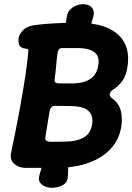

<svg xmlns="http://www.w3.org/2000/svg" viewBox="-20 -787 625 907"><path d="M222 100Q196 100 177 84Q158 68 166 42L193 -53H304L301 42Q300 75 276.5 87.5Q253 100 225 100ZM281 -613 296 -711Q300 -736 323 -751.5Q346 -767 371 -767H374Q401 -767 414.5 -750.5Q428 -734 421 -709L393 -613ZM100 6Q69 6 47.5 -13Q26 -32 32 -64Q42 -111 53 -165.5Q64 -220 74 -275Q84 -330 92.5 -382Q101 -434 106.5 -477Q112 -520 114 -549Q115 -555 108 -556Q101 -557 91.5 -559Q82 -561 75 -568.5Q68 -576 67 -596Q67 -620 85 -640.5Q103 -661 136 -667Q159 -671 196.5 -674Q234 -677 276.5 -678.5Q319 -680 356 -679Q479 -678 538.5 -623Q598 -568 582 -470Q577 -432 558.5 -405.5Q540 -379 510 -361Q500 -352 498.5 -343.5Q497 -335 505 -326Q535 -306 546.5 -277Q558 -248 555 -206Q549 -138 508.5 -90.5Q468 -43 400.5 -18.5Q333 6 246 6ZM221 -117 287 -118Q341 -118 374.5 -137Q408 -156 415 -199Q422 -242 397 -264Q372 -286 311 -286L242 -287Q231 -288 223.5 -281Q216 -274 214 -261L194 -137Q193 -129 197 -124.5Q201 -120 208 -118.5Q215 -117 221 -117ZM260 -393H321Q376 -393 407 -414.5Q438 -436 444 -477Q452 -521 425.5 -540.5Q399 -560 348 -560H276Q262 -560 258 -553.5Q254 -547 252 -538Q247 -502 245 -473.5Q243 -445 238 -414Q236 -401 242.5 -397Q249 -393 260 -393Z"/></svg>

Font: Winky Sans SemiBold
Style: Italic
Weight: 600
Italic angle: -8.97852°
Designer: Simon Atzbach
Foundry: typofactur
Version: Version 1.205